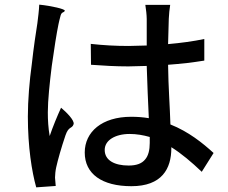

<svg xmlns="http://www.w3.org/2000/svg" viewBox="-20 -780 980 827"><path d="M203 -496C213 -568 224 -638 232 -676C234 -685 237 -699 241 -713C246 -731 256 -724 259 -734C261 -741 200 -755 149 -760C148 -735 144 -704 141 -680C135 -642 125 -577 117 -504C107 -431 100 -349 100 -278C100 -147 117 -41 136 27L220 21C219 9 218 -5 217 -15C217 -26 219 -46 222 -59C229 -91 244 -144 262 -197C276 -238 290 -224 297 -245C302 -261 266 -297 243 -316C227 -281 207 -233 194 -194C188 -229 186 -262 186 -296C186 -348 194 -423 203 -496ZM461 -184C480 -196 507 -203 538 -203C568 -203 597 -198 625 -190V-164C625 -134 619 -109 605 -93C591 -76 569 -67 534 -67C474 -67 431 -89 431 -134C431 -155 442 -172 461 -184ZM612 -641V-584L534 -582C478 -582 425 -585 371 -591L372 -501C427 -497 478 -494 533 -494L612 -496C614 -421 618 -338 621 -271C597 -275 572 -277 545 -277C419 -277 345 -212 345 -123C345 -31 419 22 546 22C677 22 718 -53 718 -142V-146C761 -119 805 -82 849 -40L900 -121C853 -164 792 -213 714 -244C712 -318 705 -405 704 -501C759 -505 811 -511 860 -519V-612C812 -602 760 -595 704 -590C705 -634 706 -675 707 -699C708 -719 710 -740 713 -759H659H606C609 -741 612 -714 612 -698Z"/></svg>

Font: GenSekiGothic2 TW M
Style: Regular
Weight: 500
Version: Version 2.100;PS 2.1;hotconv 16.6.51;makeotf.lib2.5.65220 DE